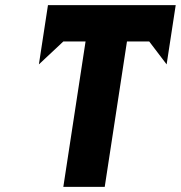

<svg xmlns="http://www.w3.org/2000/svg" viewBox="-20 -723 698 741"><path d="M130.1 -474.5 224.4 -562.9H310.2L224.4 -1.9H384.2L470 -562.9H555.9L623.1 -474.5L658.1 -703.1H165.1Z"/></svg>

Font: Sztylet
Style: BdObl
Weight: 700
Foundry: Cannot Into Space Fonts, PlusOne Fonts
Version: Version 0.12